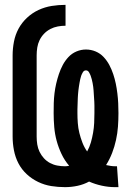

<svg xmlns="http://www.w3.org/2000/svg" viewBox="-20 -763 540 791"><path d="M454 8Q427 8 399.5 2Q372 -4 347 -15Q325 -3 299.5 2.5Q274 8 248 8Q219 8 191 3.5Q163 -1 137 -13.5Q111 -26 90 -45.5Q69 -65 56 -90Q43 -115 37.5 -143.5Q32 -172 32 -200V-535Q32 -563 37.5 -591.5Q43 -620 56.5 -645Q70 -670 91.5 -690Q113 -710 139 -722Q165 -734 193 -738.5Q221 -743 250 -743V-657Q234 -657 218 -654Q202 -651 187.5 -643.5Q173 -636 161.5 -624Q150 -612 143 -597.5Q136 -583 133.5 -567Q131 -551 131 -535V-200Q131 -184 133.5 -168Q136 -152 143 -137.5Q150 -123 161 -111Q172 -99 186 -91.5Q200 -84 216 -81Q232 -78 248 -78Q252 -78 256 -78.5Q260 -79 265 -80Q246 -102 233.5 -128.5Q221 -155 213.5 -182.5Q206 -210 203.5 -239Q201 -268 201 -297Q201 -318 201.5 -338Q202 -358 204.5 -378.5Q207 -399 211.5 -418.5Q216 -438 222.5 -457.5Q229 -477 238.5 -495Q248 -513 262 -528Q276 -543 295 -551Q314 -559 334 -559Q355 -559 374 -551Q393 -543 407 -528Q421 -513 430.5 -495Q440 -477 446.5 -457.5Q453 -438 457 -418.5Q461 -399 463.5 -378.5Q466 -358 467 -338Q468 -318 468 -297Q468 -269 466 -241.5Q464 -214 458 -186.5Q452 -159 442 -133Q432 -107 417 -83Q427 -81 436 -79.5Q445 -78 455 -78H462L468 8ZM339 -139Q349 -157 354.5 -176.5Q360 -196 363.5 -216Q367 -236 368 -256.5Q369 -277 369 -297Q369 -305 369 -312.5Q369 -320 369 -328Q369 -336 368.5 -344Q368 -352 367.5 -359.5Q367 -367 366.5 -375Q366 -383 365.5 -390.5Q365 -398 364 -405.5Q363 -413 361.5 -421Q360 -429 358 -436.5Q356 -444 353.5 -451Q351 -458 346.5 -465.5Q342 -473 334 -473Q326 -473 321.5 -465.5Q317 -458 314.5 -451Q312 -444 310.5 -436.5Q309 -429 307.5 -421Q306 -413 305 -405.5Q304 -398 303 -390.5Q302 -383 301.5 -375Q301 -367 300.5 -359.5Q300 -352 300 -344Q300 -336 299.5 -328Q299 -320 299 -312.5Q299 -305 299 -297Q299 -277 300.5 -256Q302 -235 307 -215Q312 -195 319.5 -175.5Q327 -156 339 -139Z"/></svg>

Font: Iosevka Term Semibold
Style: Regular
Weight: 600
Monospace: yes
Designer: Belleve Invis
Foundry: Belleve Invis
Version: Version 31.4.0